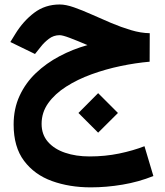

<svg xmlns="http://www.w3.org/2000/svg" viewBox="-20 -494 734 852"><path d="M644.5 -346.7 644 -220.2Q582 -214.8 515.4 -200.9Q448.7 -187 386.2 -164.3Q323.7 -141.6 273.7 -109.6Q223.6 -77.6 194.1 -36.4Q164.6 4.9 164.6 55.7Q164.6 103 192.6 135.3Q220.7 167.5 268.8 183.8Q316.9 200.2 377.4 200.2Q446.3 200.2 508.8 187.3Q571.3 174.3 621.1 154.8L660.6 287.1Q594.7 313.5 523.4 325.4Q452.1 337.4 382.8 337.4Q288.1 337.4 210.4 309.3Q132.8 281.2 86.7 219.7Q40.5 158.2 40.5 58.6Q40.5 -11.7 66.9 -68.8Q93.3 -126 139.2 -169.7Q185.1 -213.4 244.1 -244.6Q303.2 -275.9 368.2 -293.9Q322.3 -313.5 290 -325.7Q257.8 -337.9 244.6 -337.9Q217.8 -337.9 196.5 -321.5Q175.3 -305.2 161.1 -286.6L135.3 -254.4L25.9 -307.6L47.9 -343.3Q82.5 -399.9 131.3 -437Q180.2 -474.1 245.1 -474.1Q272 -474.1 308.3 -461.4Q344.7 -448.7 386.5 -429.9Q428.2 -411.1 472.7 -392.3Q517.1 -373.5 561 -360.4Q605 -347.2 644.5 -346.7ZM415.5 -80.6 503.4 7.3 415.5 94.7 328.1 7.3Z"/></svg>

Font: Vazirmatn FD ExtraBold
Style: Regular
Weight: 800
Designer: Saber Rastikerdar
Foundry: Saber Rastikerdar
Version: Version 33.003